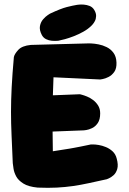

<svg xmlns="http://www.w3.org/2000/svg" viewBox="-20 -854 585 872"><path d="M151 -2Q109 -6 86 -20.5Q63 -35 53.5 -53Q44 -71 41.5 -87.5Q39 -104 38 -113Q35 -184 32.5 -239.5Q30 -295 30 -346.5Q30 -398 33 -457Q36 -516 43 -595Q46 -609 63 -627.5Q80 -646 120 -650L385 -657Q385 -657 397 -656.5Q409 -656 427.5 -652.5Q446 -649 464.5 -640Q483 -631 495.5 -614Q508 -597 509 -570Q510 -543 499 -527.5Q488 -512 473 -504.5Q458 -497 446.5 -495Q435 -493 435 -493L223 -503Q221 -452 220 -417Q219 -382 218.5 -355Q218 -328 218.5 -302.5Q219 -277 219 -245Q219 -213 220 -167Q250 -172 267.5 -174.5Q285 -177 296 -179Q307 -181 318.5 -183Q330 -185 347 -188.5Q364 -192 393 -198Q393 -198 403 -198Q413 -198 428.5 -195.5Q444 -193 461 -186Q478 -179 491.5 -166.5Q505 -154 510 -134Q518 -105 512.5 -86.5Q507 -68 495.5 -58Q484 -48 474.5 -44Q465 -40 465 -40Q419 -30 382.5 -22Q346 -14 311 -9Q276 -4 238 -2Q200 0 151 -2ZM75 -251 64 -415 343 -426Q343 -426 352.5 -423.5Q362 -421 375.5 -415.5Q389 -410 402.5 -400Q416 -390 425.5 -375Q435 -360 435 -339Q435 -311 424 -295Q413 -279 398 -272Q383 -265 372 -263.5Q361 -262 361 -262ZM245 -669Q245 -669 236 -668.5Q227 -668 214.5 -669Q202 -670 189.5 -676Q177 -682 170 -695Q158 -718 161.5 -736Q165 -754 176 -766.5Q187 -779 197 -785.5Q207 -792 207 -792Q256 -815 283.5 -822Q311 -829 330 -832Q330 -832 339 -833Q348 -834 361 -833Q374 -832 387 -827Q400 -822 408 -809Q417 -794 416.5 -781Q416 -768 411 -758.5Q406 -749 401 -743.5Q396 -738 396 -738Q380 -722 358.5 -710Q337 -698 315 -689.5Q293 -681 274.5 -676Q256 -671 245 -669Z"/></svg>

Font: Sour Gummy Black
Style: Regular
Weight: 900
Version: Version 1.000